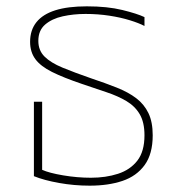

<svg xmlns="http://www.w3.org/2000/svg" viewBox="-20 -576 562 606"><path d="M263 10Q214 10 166.5 1.5Q119 -7 87 -20V-255H113V-40Q135 -30 179.5 -22.5Q224 -15 267 -15Q314 -15 352.5 -27.5Q391 -40 413.5 -69Q436 -98 436 -149Q436 -190 421 -215.5Q406 -241 379 -257Q352 -273 316 -285Q280 -297 239 -311Q180 -331 144 -349Q108 -367 91.5 -389.5Q75 -412 75 -444Q75 -481 95 -506Q115 -531 154.5 -543.5Q194 -556 254 -556Q319 -556 366 -544.5Q413 -533 436 -522V-494Q419 -503 390 -512Q361 -521 325 -526.5Q289 -532 250 -532Q212 -532 178 -524.5Q144 -517 122.5 -498.5Q101 -480 101 -447Q101 -417 120.5 -397.5Q140 -378 177.5 -362.5Q215 -347 267 -329Q312 -314 348.5 -299.5Q385 -285 410 -266Q435 -247 448.5 -219Q462 -191 462 -149Q462 -90 436.5 -55Q411 -20 366.5 -5Q322 10 263 10Z"/></svg>

Font: Noto Sans Thai Thin
Style: Regular
Weight: 250
Designer: Monotype Design Team
Foundry: Monotype Imaging Inc.
Version: Version 2.001